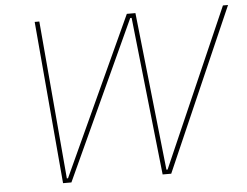

<svg xmlns="http://www.w3.org/2000/svg" viewBox="-50 -762 1062 824"><g transform="rotate(-5 480.5 -350.0)"><path d="M128 -700H148L207 -19H212L525 -700H562L636 -19H641L939 -700H961L655 0H618L544 -681H538L225 0H189Z"/></g></svg>

Font: Fixel Italic Variable 20240409 Display Thin
Style: Italic
Weight: 100
Italic angle: -10°
Designer: AlfaBravo + MacPaw
Foundry: Kyrylo Tkachov, Marchela Mozhyna, Serhii Makarenko, Maria Weinstein, Zakhar Kryvoshyya
Version: Version 1.211;Glyphs 3.2 (3225)